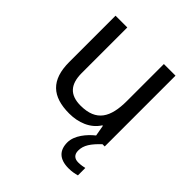

<svg xmlns="http://www.w3.org/2000/svg" viewBox="-205 -672 1028 1028"><g transform="rotate(45 309.0 -158.0)"><path d="M274 10C343 10 409 -15 444 -71H448L459 -9C421 21 376 73 376 126C376 185 408 220 479 220C505 220 522 216 541 211V155C530 157 515 161 493 161C465 161 448 146 448 116C448 75 471 43 516 0H533V-536H445V-257C445 -132 406 -63 287 -63C206 -63 168 -105 168 -191V-536H79V-185C79 -49 145 10 274 10Z"/></g></svg>

Font: Noto Sans Math
Style: Regular
Weight: 400
Designer: Monotype Design Team, Delve Withrington, Jeff Kellem
Foundry: Monotype Imaging Inc., Delve Fonts LLC
Version: Version 3.000